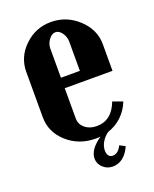

<svg xmlns="http://www.w3.org/2000/svg" viewBox="-125 -577 634 791"><g transform="rotate(-20 192.5 -181.5)"><path d="M29.8 -346.2Q29.8 -411.1 78.6 -458Q127.4 -504.9 194.8 -504.9Q263.2 -504.9 314.2 -457.3Q365.2 -409.7 365.2 -346.2V-229H155.8V-96.2Q155.8 -70.8 176 -54Q196.3 -37.1 227.1 -37.1Q293 -37.1 320.8 -110.8L363.8 -95.2Q350.1 -60.1 324 -35.2Q297.9 -10.3 263.2 1Q245.1 13.2 234.1 31.7Q223.1 50.3 223.1 68.8Q223.1 83.5 229.5 91.8Q235.8 100.1 247.1 100.1Q271 100.1 286.1 68.8L310.1 81.1Q297.9 109.9 277.8 126Q257.8 142.1 232.9 142.1Q207.5 142.1 189.7 125.5Q171.9 108.9 171.9 85.9Q171.9 45.9 226.1 8.8Q219.2 9.8 206.1 9.8Q132.3 9.8 81.1 -36.1Q29.8 -82 29.8 -147.9ZM155.8 -274.9H238.8V-402.8Q238.8 -424.3 226.3 -441.7Q213.9 -459 198.2 -459Q182.6 -459 169.2 -441.4Q155.8 -423.8 155.8 -402.8Z"/></g></svg>

Font: Moniqa Black Paragraph
Style: Regular
Weight: 900
Designer: Rajesh Rajput
Foundry: Rajesh Rajput
Version: Version 1.000